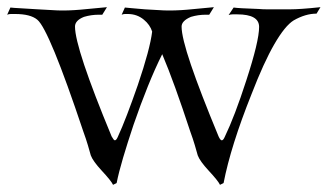

<svg xmlns="http://www.w3.org/2000/svg" viewBox="-66 -498 913 535"><path d="M249 17Q244 6 217 -23Q193 -49 187 -65Q184 -76 179 -93Q174 -110 166 -132Q71 -416 38 -443Q19 -459 -24 -459Q-31 -459 -36 -459Q-41 -459 -46 -457L-37 -477Q-29 -476 -9.5 -475Q10 -474 40 -472L94 -469Q123 -468 157.5 -471Q192 -474 232 -478L219 -457H209Q188 -457 168 -451Q143 -441 143 -424Q143 -364 245 -118Q251 -107 254 -107Q258 -107 262 -116Q274 -142 288 -178.5Q302 -215 318 -261Q352 -361 358 -410Q352 -429 335 -443Q316 -459 290 -459Q286 -459 282 -459Q278 -459 273 -457L282 -477Q290 -476 303.5 -475Q317 -474 338 -472L391 -469Q421 -468 455.5 -471Q490 -474 530 -478L517 -457H507Q486 -457 466 -451Q440 -440 440 -424Q440 -394 466 -317.5Q492 -241 543 -118Q548 -107 552 -107Q556 -107 560 -116Q588 -174 620 -273Q656 -383 656 -423Q656 -458 595 -458Q588 -458 582 -458Q576 -458 571 -456L585 -477Q591 -476 608.5 -475Q626 -474 655 -473Q666 -472 678 -472Q690 -472 702 -472H742Q770 -472 827 -478L816 -460Q785 -460 752 -441Q728 -426 698.5 -375Q669 -324 635 -236Q577 -91 557 12L547 17Q542 6 515 -23Q491 -49 485 -65Q482 -76 477 -93Q472 -110 464 -132Q442 -199 422.5 -253Q403 -307 386 -347Q366 -307 346 -257.5Q326 -208 306 -150Q289 -99 277 -58.5Q265 -18 259 12Z"/></svg>

Font: Gideon Roman
Style: Regular
Weight: 400
Designer: Robert E. Leuschke
Foundry: Robert E. Leuschke
Version: Version 2.010